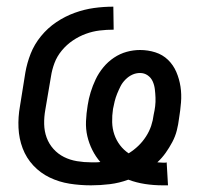

<svg xmlns="http://www.w3.org/2000/svg" viewBox="-20 -548 640 576"><path d="M468 8Q441 8 415 4Q389 0 365 -9Q338 1 309.5 4.5Q281 8 253 8Q220 8 188.5 3Q157 -2 129 -15.5Q101 -29 80 -51.5Q59 -74 48 -103Q37 -132 35.5 -164.5Q34 -197 40 -230L56 -330Q61 -359 72 -387Q83 -415 103 -439.5Q123 -464 149 -481.5Q175 -499 204 -509.5Q233 -520 262 -524Q291 -528 320 -528L321 -459Q300 -459 279 -456.5Q258 -454 237.5 -446.5Q217 -439 198.5 -426.5Q180 -414 165.5 -396.5Q151 -379 143.5 -359Q136 -339 133 -319L116 -219Q112 -197 112.5 -175.5Q113 -154 120 -135Q127 -116 140.5 -101Q154 -86 172 -77Q190 -68 211 -64.5Q232 -61 254 -61Q261 -61 267.5 -61Q274 -61 281 -62Q267 -78 257 -98Q247 -118 242 -139.5Q237 -161 238 -184.5Q239 -208 243 -232Q246 -252 252 -271.5Q258 -291 267 -310Q276 -329 290 -346Q304 -363 322 -375Q340 -387 360 -392.5Q380 -398 400 -398Q424 -398 446 -391Q468 -384 484 -368.5Q500 -353 509 -332Q518 -311 521.5 -288Q525 -265 523 -240.5Q521 -216 517 -192Q515 -175 510.5 -157Q506 -139 497 -122Q488 -105 477 -89.5Q466 -74 452 -61Q456 -61 460.5 -60.5Q465 -60 469 -60Q472 -60 475 -60Q478 -60 480 -61L484 8ZM366 -88Q382 -98 395 -110.5Q408 -123 418 -138.5Q428 -154 433.5 -170.5Q439 -187 441 -204Q444 -217 445.5 -229.5Q447 -242 446.5 -255Q446 -268 444.5 -280.5Q443 -293 438 -304Q433 -315 423 -322Q413 -329 400 -329Q388 -329 377 -324Q366 -319 356.5 -309.5Q347 -300 341.5 -289Q336 -278 331.5 -267Q327 -256 324 -244Q321 -232 319 -221Q316 -201 316.5 -181.5Q317 -162 323 -144.5Q329 -127 340 -112.5Q351 -98 366 -88Z"/></svg>

Font: Iosevka HT Extended
Style: Italic
Weight: 400
Width: 7
Italic angle: -9°
Monospace: yes
Designer: Belleve Invis
Foundry: Belleve Invis
Version: Version 32.3.0; ttfautohint (v1.8.4)